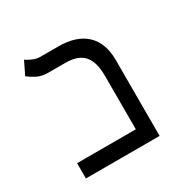

<svg xmlns="http://www.w3.org/2000/svg" viewBox="-141 -745 868 878"><g transform="rotate(-30 293.0 -306.0)"><path d="M68.8 0V-80.6H378.9V-362.3Q378.9 -438 348.1 -471.4Q317.4 -504.9 252 -504.9H161.1Q127.9 -504.9 103.5 -517.3Q79.1 -529.8 62 -543.5L95.2 -611.8Q106.4 -604 126 -595Q145.5 -585.9 167 -585.9H262.7Q356.9 -585.9 407.5 -538.3Q458 -490.7 458 -400.9V0Z"/></g></svg>

Font: Cascadia Mono SemiLight
Style: Regular
Weight: 350
Monospace: yes
Designer: Aaron Bell
Foundry: Saja Typeworks
Version: Version 2404.023; ttfautohint (v1.8.4)